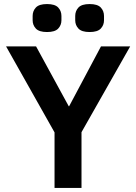

<svg xmlns="http://www.w3.org/2000/svg" viewBox="-20 -927 672 947"><path d="M382 0H249V-274L10 -698H158L319 -403H321L478 -698H622L382 -275ZM212 -769Q173 -769 157 -786Q141 -803 141 -827V-848Q141 -873 157 -890Q173 -907 212 -907Q251 -907 267 -890Q283 -873 283 -848V-827Q283 -803 267 -786Q251 -769 212 -769ZM422 -769Q383 -769 367 -786Q351 -803 351 -827V-848Q351 -873 367 -890Q383 -907 422 -907Q461 -907 477 -890Q493 -873 493 -848V-827Q493 -803 477 -786Q461 -769 422 -769Z"/></svg>

Font: IBM Plex Sans SemiBold
Style: Regular
Weight: 600
Designer: Mike Abbink, Paul van der Laan, Pieter van Rosmalen
Foundry: Bold Monday
Version: Version 3.201